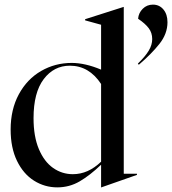

<svg xmlns="http://www.w3.org/2000/svg" viewBox="-20 -795 744 830"><path d="M26 -235Q26 -322 61.5 -387.5Q97 -453 157.5 -488Q218 -523 290 -523Q348 -523 417 -494V-688L348 -707V-712L514 -765H515V-44H572V-39L418 15H417V-83Q369 -37 324.5 -11Q280 15 228 15Q173 15 127 -14Q81 -43 53.5 -99.5Q26 -156 26 -235ZM295 -42Q361 -42 417 -96V-432Q365 -511 282 -511Q213 -511 169 -453Q125 -395 125 -284Q125 -205 148 -150.5Q171 -96 209.5 -69Q248 -42 295 -42ZM576 -520Q608 -551 623 -576Q638 -601 638 -626Q638 -653 623 -673Q608 -693 577 -714Q579 -739 597 -757Q615 -775 641 -775Q669 -775 686.5 -754Q704 -733 704 -699Q704 -649 669 -605Q634 -561 580 -515Z"/></svg>

Font: Nyght Serif
Style: Regular
Weight: 400
Designer: Maksym Kobuzan
Version: Version 0.410